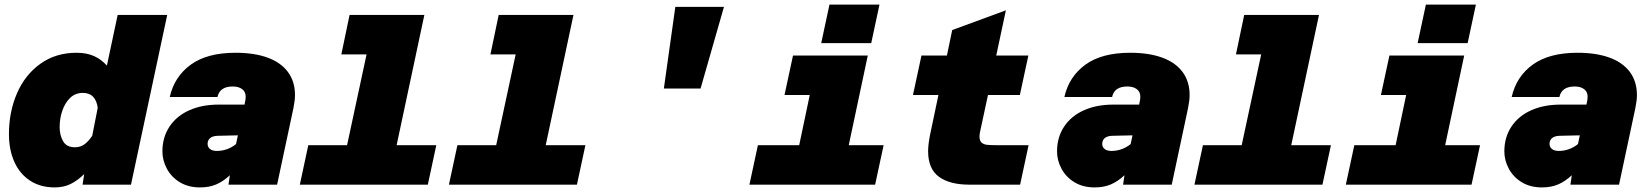

<svg xmlns="http://www.w3.org/2000/svg" viewBox="-20 -805 7190 837"><path d="M446 -519 493 -740H709L551 0H340L347 -46Q317 -17 287 -2.5Q257 12 218 12Q156 12 111 -17.5Q66 -47 42.5 -99.5Q19 -152 19 -220Q19 -317 54 -398Q89 -479 156 -527Q223 -575 314 -575Q358 -575 390 -560.5Q422 -546 446 -519ZM307 -163Q330 -163 347.5 -175.5Q365 -188 382 -213L406 -335Q402 -366 386 -383Q370 -400 341 -400Q308 -400 285.5 -378Q263 -356 251.5 -322Q240 -288 240 -251Q240 -216 255 -189.5Q270 -163 307 -163Z M982 -41Q953 -14 922.5 -1Q892 12 852 12Q801 12 764 -10.5Q727 -33 707.5 -69.5Q688 -106 688 -145Q688 -206 718.5 -252.5Q749 -299 804.5 -324Q860 -349 933 -349H1046L1050 -370Q1051 -375 1051 -384Q1051 -405 1035.5 -416.5Q1020 -428 995 -428Q966 -428 949.5 -416.5Q933 -405 928 -382H720Q740 -471 811.5 -523Q883 -575 1007 -575Q1088 -575 1146 -554Q1204 -533 1235 -491.5Q1266 -450 1266 -390Q1266 -368 1259 -333L1188 0H976ZM925 -147Q949 -147 970.5 -155Q992 -163 1009 -177L1017 -215L928 -213Q906 -212 895.5 -202.5Q885 -193 885 -178Q885 -164 895.5 -155.5Q906 -147 925 -147Z M1324 -172H1493L1578 -568H1468L1504 -740H1830L1709 -172H1882L1845 0H1287Z M1974 -172H2143L2228 -568H2118L2154 -740H2480L2359 -172H2532L2495 0H1937Z M2924 -775H3136L3034 -419H2874Z M3284 -172H3464L3510 -391H3400L3437 -563H3763L3680 -172H3832L3795 0H3247ZM3596 -785H3814L3778 -617H3560Z M4026 -146Q4026 -173 4034 -215L4071 -391H3960L3997 -563H4108L4131 -674L4365 -760L4323 -563H4463L4426 -391H4287L4253 -233Q4250 -220 4250 -210Q4250 -191 4259.5 -183Q4269 -175 4284.5 -173.5Q4300 -172 4332 -172H4464L4427 0H4206Q4120 0 4073 -34.5Q4026 -69 4026 -146Z M4882 -41Q4853 -14 4822.5 -1Q4792 12 4752 12Q4701 12 4664 -10.5Q4627 -33 4607.5 -69.5Q4588 -106 4588 -145Q4588 -206 4618.5 -252.5Q4649 -299 4704.5 -324Q4760 -349 4833 -349H4946L4950 -370Q4951 -375 4951 -384Q4951 -405 4935.5 -416.5Q4920 -428 4895 -428Q4866 -428 4849.5 -416.5Q4833 -405 4828 -382H4620Q4640 -471 4711.5 -523Q4783 -575 4907 -575Q4988 -575 5046 -554Q5104 -533 5135 -491.5Q5166 -450 5166 -390Q5166 -368 5159 -333L5088 0H4876ZM4825 -147Q4849 -147 4870.5 -155Q4892 -163 4909 -177L4917 -215L4828 -213Q4806 -212 4795.5 -202.5Q4785 -193 4785 -178Q4785 -164 4795.5 -155.5Q4806 -147 4825 -147Z M5224 -172H5393L5478 -568H5368L5404 -740H5730L5609 -172H5782L5745 0H5187Z M5884 -172H6064L6110 -391H6000L6037 -563H6363L6280 -172H6432L6395 0H5847ZM6196 -785H6414L6378 -617H6160Z M6832 -41Q6803 -14 6772.5 -1Q6742 12 6702 12Q6651 12 6614 -10.5Q6577 -33 6557.5 -69.5Q6538 -106 6538 -145Q6538 -206 6568.5 -252.5Q6599 -299 6654.5 -324Q6710 -349 6783 -349H6896L6900 -370Q6901 -375 6901 -384Q6901 -405 6885.5 -416.5Q6870 -428 6845 -428Q6816 -428 6799.5 -416.5Q6783 -405 6778 -382H6570Q6590 -471 6661.5 -523Q6733 -575 6857 -575Q6938 -575 6996 -554Q7054 -533 7085 -491.5Q7116 -450 7116 -390Q7116 -368 7109 -333L7038 0H6826ZM6775 -147Q6799 -147 6820.5 -155Q6842 -163 6859 -177L6867 -215L6778 -213Q6756 -212 6745.5 -202.5Q6735 -193 6735 -178Q6735 -164 6745.5 -155.5Q6756 -147 6775 -147Z"/></svg>

Font: Azeret Mono Black
Style: Italic
Weight: 900
Italic angle: -12°
Designer: Martin Vácha
Foundry: Displaay
Version: Version 1.000; Glyphs 3.0.3, build 3074